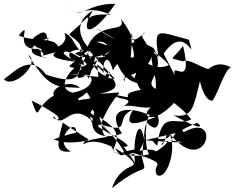

<svg xmlns="http://www.w3.org/2000/svg" viewBox="-134 -886 1212 991"><path d="M287 -493C344 -527 382 -433 242 -408C145 -428 239 -546 286 -555C270 -494 269 -445 103 -501C23 -614 -62 -512 -114 -477C-67 -424 81 -560 11 -603C120 -429 153 -437 279 -433C228 -480 125 -432 144 -393C41 -333 74 -244 29 -367C152 -309 229 -232 139 -310C212 -248 126 -271 144 -285C194 -212 228 -361 333 -269C316 -321 351 -199 374 -226C361 -292 492 -145 513 -88C311 -227 273 -94 305 -161C369 -146 292 -182 190 -253C149 -106 166 -102 233 -103C136 -153 250 -279 260 -210C235 -160 362 -243 143 -167C233 -129 324 -167 423 -180C377 -188 410 -249 357 -318C294 -155 456 -176 495 -198C410 -320 514 -354 666 -280C595 -256 491 -211 552 -319C449 -280 559 -188 386 -244C468 -451 552 -405 381 -403C533 -429 439 -490 368 -554C393 -319 371 -408 191 -349C180 -300 271 -357 421 -217C220 -423 259 -349 314 -410C344 -367 341 -354 322 -336C386 -376 476 -579 410 -497C382 -527 415 -647 449 -522C478 -594 592 -594 366 -670C476 -689 438 -472 592 -454C577 -524 547 -492 592 -422C451 -398 603 -367 454 -398C470 -364 591 -387 488 -328C532 -371 637 -281 753 -377C523 -328 636 -173 806 -406C655 -392 769 -378 853 -270C780 -229 699 -331 678 -134C585 -213 785 -115 736 -228C708 -85 669 -154 736 -159C649 -54 542 -79 445 -103C517 -80 617 -46 622 -256C705 -159 700 -345 643 -296C746 -403 586 -299 613 -149C591 -299 549 -189 562 -46C462 -205 488 -104 526 -134C482 -191 278 -240 343 -320C395 -246 513 -237 451 -116C479 -59 390 -210 487 -85C599 -94 644 -139 499 -101C631 14 501 -81 444 85C638 -73 623 43 593 -97C636 -26 576 -73 620 -202C607 58 794 -173 553 -98C757 -28 644 -49 675 16C725 52 785 -124 738 -201C931 46 1018 -321 814 -203C781 -273 790 -208 746 -161C884 -144 762 -151 615 -162C840 -217 718 -178 882 -252C910 -239 922 -202 762 -291C863 -275 864 -336 898 -466C898 -466 921 -359 964 -367C1001 -428 1025 -525 1058 -538C1006 -567 968 -551 942 -530C911 -532 837 -589 809 -569C732 -595 746 -564 811 -649C866 -414 744 -580 769 -496L711 -608L717 -618C829 -769 879 -537 841 -681C676 -724 659 -752 684 -590C603 -670 748 -555 735 -549C633 -505 605 -638 560 -482C482 -562 523 -426 503 -478C533 -506 645 -513 652 -618C635 -570 677 -504 670 -427C597 -466 733 -510 658 -638C638 -649 640 -652 532 -687C594 -686 560 -605 358 -744C503 -662 531 -635 547 -652C589 -510 488 -664 538 -568C566 -795 494 -744 621 -571C671 -660 559 -695 617 -719C530 -651 576 -679 490 -789C521 -705 381 -787 318 -645C250 -728 280 -795 345 -831C275 -719 328 -674 461 -866C302 -871 262 -758 216 -864C264 -759 275 -881 438 -810C298 -820 327 -765 317 -798C193 -667 210 -739 277 -659C330 -533 218 -610 325 -481C384 -668 379 -654 253 -611C301 -570 423 -585 489 -670C356 -534 232 -522 224 -546C428 -719 251 -558 310 -548C151 -586 225 -682 411 -592C242 -571 269 -694 198 -716C229 -667 129 -588 105 -710C83 -743 19 -664 92 -718C-17 -690 40 -609 162 -632C182 -699 25 -667 -37 -704C44 -796 -81 -623 64 -634C173 -555 -103 -609 119 -691C7 -564 161 -583 68 -594C274 -645 4 -595 265 -566C124 -629 224 -650 315 -555C189 -461 332 -442 382 -612C337 -488 445 -655 461 -683C230 -535 364 -590 413 -493C340 -515 304 -644 326 -625L459 -479L356 -491L231 -504Z"/></svg>

Font: CISF Camouflage Kit
Style: Mdz
Weight: 400
Designer: Robert Jablonski, Jasper
Foundry: Cannot Into Space Fonts
Version: Version 1.270